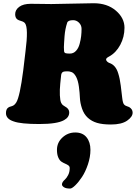

<svg xmlns="http://www.w3.org/2000/svg" viewBox="-20 -732 843 1162"><path d="M350.1 -277.8 344.7 -226.1Q340.8 -187.5 342.3 -155.3Q343.8 -123 350.1 -109.9Q355 -100.6 360.1 -96.2Q365.2 -91.8 372.3 -88.1Q379.4 -84.5 383.8 -80.6Q398.9 -68.8 398.9 -51.3Q398.9 -22 367.7 -4.9Q326.2 18.6 217.8 18.6Q105.5 18.6 63 2.9Q16.1 -12.2 16.1 -47.4Q16.1 -72.3 30.8 -81.5Q36.1 -85.4 45.4 -87.6Q54.7 -89.8 62.7 -94.7Q70.8 -99.6 78.6 -112.3Q100.1 -147 120.6 -305.7L134.3 -420.9Q152.8 -563 131.3 -591.3Q124.5 -600.1 108.4 -604.7Q92.3 -609.4 85.9 -613.8Q71.8 -623.5 71.8 -646Q71.8 -672.4 96.4 -690.7Q121.1 -709 166.5 -709Q190.4 -709 227.5 -708.3Q264.6 -707.5 290.5 -707.5Q328.6 -707.5 419.2 -710Q509.8 -712.4 546.9 -712.4Q628.9 -712.4 681.2 -667.7Q733.4 -623 733.4 -564Q733.4 -508.8 708 -460.9Q682.6 -413.1 640.6 -390.1Q639.6 -389.6 637.5 -388.4Q635.3 -387.2 634.3 -386.5Q633.3 -385.7 631.1 -384.5Q628.9 -383.3 628.2 -382.3Q627.4 -381.3 626 -380.1Q624.5 -378.9 623.8 -377.7Q623 -376.5 622.6 -374.8Q622.1 -373 622.1 -371.6Q622.1 -365.7 628.4 -359.6Q634.8 -353.5 641.6 -351.1Q680.2 -338.4 695.3 -288.6Q705.6 -256.8 710.9 -213.1Q716.3 -169.4 719.7 -139.2Q723.1 -108.9 730.5 -100.1Q735.4 -93.3 747.1 -89.6Q758.8 -85.9 761.7 -84Q782.7 -71.3 782.7 -50.3Q782.7 -24.9 749.3 -1.7Q715.8 21.5 651.4 21.5Q600.1 21.5 567.4 11.7Q534.7 2 511.2 -19.5Q487.8 -41 476.3 -75.2Q464.8 -109.4 463.6 -140.1Q462.4 -170.9 457.5 -207.3Q452.6 -243.7 441.4 -265.6Q435.1 -277.8 428 -285.4Q420.9 -293 412.6 -295.9Q404.3 -298.8 399.2 -299.6Q394 -300.3 385.7 -300.3Q368.7 -300.3 362.3 -297.4Q352.1 -292.5 350.1 -277.8ZM402.8 -407.7Q424.8 -407.7 439.9 -424.1Q455.1 -440.4 461.9 -466.3Q468.8 -492.2 471.2 -513.9Q473.6 -535.6 473.6 -557.1Q473.6 -579.1 458.3 -594.5Q442.9 -609.9 422.9 -609.9Q391.6 -609.9 386.7 -594.7Q374 -556.6 370.6 -512.7L367.7 -469.2Q365.7 -447.8 367.7 -422.9Q368.7 -413.1 376 -410.4Q383.3 -407.7 402.8 -407.7ZM355 384.3Q355 370.1 373.5 354Q383.3 345.2 392.6 327.1Q401.9 309.1 401.9 285.2Q401.9 274.9 393.8 269Q385.7 263.2 374.5 258.5Q363.3 253.9 352.1 246.6Q340.8 239.3 332.8 221.2Q324.7 203.1 324.7 174.8Q324.7 130.9 357.7 100.3Q390.6 69.8 435.5 69.8Q480.5 69.8 503.9 99.1Q527.3 128.4 527.3 174.8Q527.3 217.8 512.2 262.7Q497.1 307.6 476.6 338.6Q456.1 369.6 435.8 389.4Q415.5 409.2 404.3 409.2Q378.9 409.2 366.9 401.1Q355 393.1 355 384.3Z"/></svg>

Font: Cooper* Black
Style: Italic
Weight: 900
Italic angle: -7°
Designer: Owen Earl
Foundry: indestructible type*
Version: Version 0.001